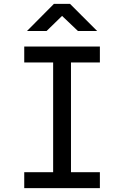

<svg xmlns="http://www.w3.org/2000/svg" viewBox="-20 -970 640 990"><path d="M105 0V-82H254V-648H105V-730H495V-648H346V-82H495V0ZM119 -810 258 -950H341L481 -810H382L300 -888L220 -810Z"/></svg>

Font: JetBrains Mono Zero
Style: Regular-Zero
Weight: 400
Designer: Philipp Nurullin, Konstantin Bulenkov
Foundry: JetBrains
Version: Version 2.211